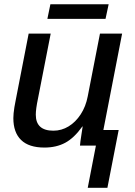

<svg xmlns="http://www.w3.org/2000/svg" viewBox="-20 -687 637 906"><path d="M540 -73.7 486.8 199.2H394L432.6 0H357.4Q357.4 -3.4 359.6 -20.8Q361.8 -38.1 365.2 -58.3Q368.7 -78.6 370.1 -90.3H368.7Q329.6 -35.6 287.6 -13.2Q245.6 9.3 189.5 9.3Q116.2 9.3 79.6 -26.4Q43 -62 43 -129.4Q43 -139.2 44.2 -152.6Q45.4 -166 47.9 -180.9Q50.3 -195.8 53.2 -209.5L115.2 -528.3H219.2L159.2 -221.7Q148.9 -172.4 148.9 -146Q148.9 -70.3 231.9 -70.3Q270.5 -70.3 303.7 -90.6Q336.9 -110.8 360.8 -147.5Q384.8 -184.1 394 -232.4L451.7 -528.3H556.2L467.8 -73.7ZM492.7 -667 478 -598.1H203.6L217.8 -667Z"/></svg>

Font: Arimo Medium
Style: Italic
Weight: 500
Italic angle: -12°
Designer: Steve Matteson
Foundry: Monotype Imaging Inc.
Version: Version 1.33